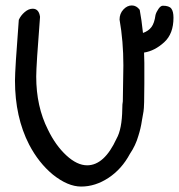

<svg xmlns="http://www.w3.org/2000/svg" viewBox="-20 -685 657 705"><path d="M464 -665Q447 -665 433 -650Q419 -635 419 -613Q433 -534 433 -445L431 -313Q429 -303 429 -285Q428 -211 408 -176Q363 -78 300 -78Q263 -78 223.5 -114.5Q184 -151 156 -209Q113 -294 113 -404Q113 -444 127 -623Q123 -653 100 -653Q85 -653 70.5 -640.5Q56 -628 49 -612Q35 -430 35 -389Q35 -255 87 -154Q122 -87 174 -44Q229 0 278 0Q330 0 378.5 -32Q427 -64 457 -120Q478 -151 488 -186Q497 -214 501 -242L507 -276Q510 -293 510 -378V-454L509 -492Q548 -498 583 -530Q617 -561 617 -620Q617 -643 609 -653.5Q601 -664 578 -664Q570 -664 562 -652.5Q554 -641 551 -630Q547 -600 536 -585.5Q525 -571 505 -564Q500 -612 493 -649Q481 -665 464 -665Z"/></svg>

Font: Patrick Hand SC
Style: Regular
Weight: 400
Designer: Patrick Wagesreiter
Foundry: Patrick Wagesreiter
Version: Version 2.001; ttfautohint (v1.8.2)